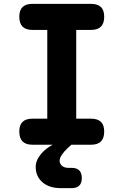

<svg xmlns="http://www.w3.org/2000/svg" viewBox="-20 -750 640 995"><path d="M375 -135H452Q486 -135 503 -118.5Q520 -102 520 -68Q520 -34 503 -17Q486 0 452 0H350L330 18Q311 36 300 53Q289 70 289 83Q289 98 301 109Q313 120 335 120H352Q378 120 391 133.5Q404 147 404 173Q404 199 390.5 212Q377 225 351 225H296Q235 225 200 194.5Q165 164 165 115Q165 80 195 45Q218 19 253 0H148Q114 0 97 -17Q80 -34 80 -68Q80 -102 97 -118.5Q114 -135 148 -135H225V-595H148Q114 -595 97 -612Q80 -629 80 -663Q80 -697 97 -713.5Q114 -730 148 -730H452Q486 -730 503 -713.5Q520 -697 520 -663Q520 -629 503 -612Q486 -595 452 -595H375Z"/></svg>

Font: Maple Mono ExtraBold
Style: Regular
Weight: 800
Monospace: yes
Designer: subframe7536
Version: Version 7.000